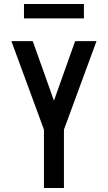

<svg xmlns="http://www.w3.org/2000/svg" viewBox="-20 -941 540 961"><path d="M200 0V-292L121 -507L37 -735H144L250 -437L356 -735H463L300 -292V0ZM100 -849V-921H400V-849Z"/></svg>

Font: Iosevka SS04 Semibold
Style: Regular
Weight: 600
Monospace: yes
Designer: Belleve Invis
Foundry: Belleve Invis
Version: Version 19.0.0; ttfautohint (v1.8.4)